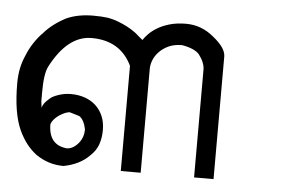

<svg xmlns="http://www.w3.org/2000/svg" viewBox="-36 -405 659 451"><g transform="rotate(5 293.5 -179.0)"><path d="M168 -305.2Q111.3 -305.2 71.8 -229Q63 -211.9 63 -168V-147L64.9 -131.8Q65.9 -136.7 69.8 -142.3Q73.7 -147.9 82 -154.8Q87.4 -160.2 101.6 -165Q115.7 -169.9 130.9 -169.9Q148.9 -169.9 164.1 -164.6Q179.2 -159.2 189.9 -149.2Q200.7 -139.2 206.8 -124.8Q212.9 -110.4 212.9 -91.8Q212.9 -73.7 207.5 -58.1Q202.1 -42.5 188 -29.8Q166 -7.3 127.9 0Q91.8 0 62 -21Q49.3 -30.8 39.3 -43.7Q29.3 -56.6 21 -74.2Q11.7 -94.7 7.3 -122.1Q2.9 -149.4 2.9 -184.1Q2.9 -202.1 6.1 -218.5Q9.3 -234.9 16.1 -250Q22.9 -267.1 32.5 -281.5Q42 -295.9 53.2 -307.1Q72.8 -329.6 105 -346.2Q131.8 -357.9 167 -357.9Q188 -357.9 200.9 -356Q213.9 -354 229 -348.1Q238.8 -344.2 249 -338.9Q259.3 -333.5 269 -326.2L282.2 -314.9L287.1 -311Q291 -317.4 298.8 -325.4Q306.6 -333.5 318.6 -340.8Q330.6 -348.1 347.4 -353Q364.3 -357.9 386.2 -357.9Q422.9 -357.9 452.1 -333Q481.9 -309.1 481.9 -289.1V0H436V-253.9Q436 -270.5 421.9 -289.1Q411.1 -301.8 380.9 -307.1Q363.3 -307.1 350.1 -301.3Q336.9 -295.4 327.9 -286.1Q318.8 -276.9 314.5 -266.1Q310.1 -255.4 310.1 -245.1V0H263.2V-248Q235.8 -305.2 168 -305.2ZM131.8 -127Q127.4 -127 120.1 -124Q107.4 -118.2 99.6 -110.8Q91.8 -103.5 88.9 -95.2Q88.9 -46.4 131.8 -42Q147 -42 160.2 -58.1Q170.9 -71.8 170.9 -89.8Q166.5 -112.3 154.8 -120.1Z"/></g></svg>

Font: Defago Noto Sans
Style: Regular
Weight: 400
Designer: John M. Durdin
Foundry: Lao IT Dev Co., Ltd.
Version: Version 1.000 2007 initial release